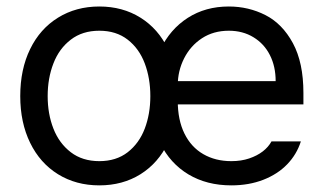

<svg xmlns="http://www.w3.org/2000/svg" viewBox="-20 -557 989 588"><path d="M42 -262.7Q42 -344.7 72.3 -406.7Q102.5 -468.8 157.7 -502.9Q212.9 -537.1 284.2 -537.1Q355.5 -537.1 410.2 -502.9Q464.8 -468.8 494.6 -406.7Q524.4 -344.7 524.4 -262.7Q524.4 -181.6 494.6 -119.6Q464.8 -57.6 410.2 -23.4Q355.5 10.7 284.2 10.7Q212.9 10.7 157.7 -23.4Q102.5 -57.6 72.3 -119.6Q42 -181.6 42 -262.7ZM440.4 -262.7Q440.4 -317.4 423.3 -362.8Q406.2 -408.2 371.1 -435.5Q335.9 -462.9 284.2 -462.9Q232.4 -462.9 196.8 -435.5Q161.1 -408.2 143.6 -362.8Q126 -317.4 126 -262.7Q126 -208 143.6 -163.1Q161.1 -118.2 196.8 -90.8Q232.4 -63.5 284.2 -63.5Q335.9 -63.5 371.1 -90.8Q406.2 -118.2 423.3 -163.1Q440.4 -208 440.4 -262.7ZM440.4 -260.7Q440.4 -341.8 470.7 -404.8Q501 -467.8 555.2 -502.4Q609.4 -537.1 680.7 -537.1Q741.2 -537.1 793 -510.7Q844.7 -484.4 877 -424.8Q909.2 -365.2 909.2 -272.5V-237.3H499V-308.6H824.2Q824.2 -353.5 806.6 -388.2Q789.1 -422.9 756.3 -442.9Q723.6 -462.9 680.7 -462.9Q633.8 -462.9 598.6 -439.9Q563.5 -417 543.9 -378.4Q524.4 -339.8 524.4 -295.9V-248Q524.4 -189.5 544.9 -147.9Q565.4 -106.4 602.5 -85Q639.6 -63.5 688.5 -63.5Q718.8 -63.5 743.2 -71.8Q767.6 -80.1 784.7 -93.3Q801.8 -106.4 811.5 -124H901.4Q888.7 -84 859.4 -53.7Q830.1 -23.4 786.1 -6.3Q742.2 10.7 688.5 10.7Q613.3 10.7 557.1 -22.9Q501 -56.6 470.7 -118.2Q440.4 -179.7 440.4 -260.7Z"/></svg>

Font: Pretendard GOV Variable
Style: Regular
Weight: 400
Designer: Base glyphs from Inter by Rasmus Andersson; Hangul glyphs from Noto Sans CJK(Source Han Sans) by Jang Soo-young and Kang
Foundry: Kil Hyung-jin
Version: Version 1.307;Glyphs 3.2 (3192)